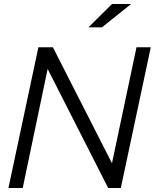

<svg xmlns="http://www.w3.org/2000/svg" viewBox="-20 -935 770 955"><path d="M22 0 171 -700H243L537 -123L659 -700H730L581 0H518L217 -592L93 0ZM420 -799 537 -915H632L487 -799Z"/></svg>

Font: Red Hat Display
Style: Italic
Weight: 400
Italic angle: -12°
Designer: Pentagram, MCKL
Foundry: Pentagram, MCKL
Version: Version 1.023; ttfautohint (v1.8.3)